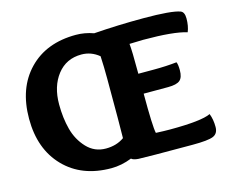

<svg xmlns="http://www.w3.org/2000/svg" viewBox="-97 -807 1127 950"><g transform="rotate(-15 466.5 -331.5)"><path d="M363 10Q212 10 122 -83Q32 -176 32 -331Q32 -488 121.5 -580.5Q211 -673 363 -673Q408 -673 453 -657Q576 -666 707 -666Q851 -666 894 -650Q913 -643 913 -610Q913 -571 901 -542Q835 -563 678 -563Q658 -563 608 -561Q612 -529 612 -407H691Q755 -407 809 -413Q815 -400 815 -371Q815 -334 798 -319.5Q781 -305 737 -305H612Q612 -136 620 -102Q664 -100 691 -100Q854 -100 901 -123Q913 -93 913 -54Q913 -20 886.5 -9Q860 2 781 2Q542 2 504 0Q477 -2 468 -11Q415 10 363 10ZM457 -224V-424Q457 -484 454 -539Q414 -572 364 -572Q286 -572 240 -513Q194 -454 194 -362Q194 -292 209.5 -233.5Q225 -175 264.5 -133Q304 -91 362 -91Q417 -91 456 -119Q456 -134 456.5 -169.5Q457 -205 457 -224Z"/></g></svg>

Font: Overlock
Style: Black
Weight: 900
Designer: Dario Muhafara
Foundry: Dario Manuel Muhafara
Version: Version 1.001